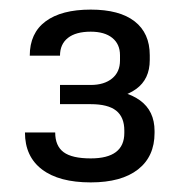

<svg xmlns="http://www.w3.org/2000/svg" viewBox="-20 -805 375 400"><path d="M169 -425Q103 -425 67.5 -452Q32 -479 32 -529H95Q95 -501 112.5 -488Q130 -475 169 -475Q239 -475 239 -528V-533Q239 -561 222 -574.5Q205 -588 169 -588H105V-628H169Q197 -628 213.5 -641.5Q230 -655 230 -679V-690Q230 -713 214 -726Q198 -739 169 -739Q138 -739 121.5 -726Q105 -713 105 -689H42Q42 -736 75 -760.5Q108 -785 169 -785Q229 -785 260.5 -760.5Q292 -736 292 -690V-680Q292 -640 263.5 -619.5Q235 -599 189 -599V-618Q241 -618 271.5 -596Q302 -574 302 -532V-528Q302 -479 267.5 -452Q233 -425 169 -425Z"/></svg>

Font: Pathway Extreme 8pt Thin 12pt ExtraLight
Style: Regular
Weight: 250
Version: Version 1.001;gftools[0.9.26]